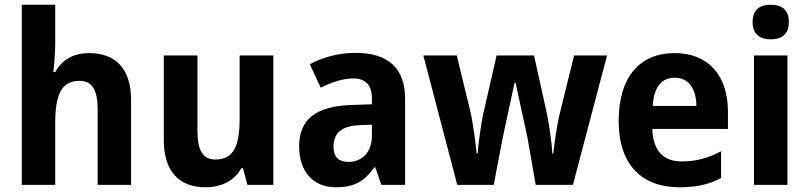

<svg xmlns="http://www.w3.org/2000/svg" viewBox="-20 -873 3414 810"><path d="M213 -692V-853H72V-93H213V-353C213 -471 237 -532 316 -532C368 -532 392 -493 392 -414V-93H533V-451C533 -585 466 -649 356 -649C294 -649 243 -624 213 -569H205C208 -593 213 -646 213 -692Z M1133 -639H991V-374C991 -262 969 -200 888 -200C835 -200 813 -241 813 -320V-639H671V-283C671 -148 737 -83 847 -83C911 -83 967 -108 998 -163H1005L1024 -93H1133Z M1480 -650C1411 -650 1342 -632 1287 -602L1333 -503C1382 -527 1426 -542 1472 -542C1521 -542 1549 -514 1549 -459V-433L1462 -430C1316 -425 1242 -372 1242 -256C1242 -149 1301 -83 1396 -83C1477 -83 1518 -109 1559 -167H1563L1589 -93H1689V-457C1689 -587 1615 -650 1480 -650ZM1498 -345 1549 -347V-299C1549 -230 1506 -190 1450 -190C1411 -190 1387 -208 1387 -255C1387 -308 1417 -342 1498 -345Z M2206 -288 2240 -93H2397L2541 -639H2402L2343 -400C2329 -347 2318 -259 2314 -225H2310C2309 -265 2295 -356 2288 -390L2233 -639H2075L2018 -390C2011 -356 1997 -265 1995 -225H1991C1986 -269 1976 -356 1963 -408L1907 -639H1766L1909 -93H2063L2100 -288C2108 -328 2141 -477 2151 -524H2155C2164 -479 2198 -330 2206 -288Z M2826 -649C2681 -649 2590 -551 2590 -362C2590 -180 2686 -83 2846 -83C2919 -83 2972 -95 3022 -122V-235C2966 -205 2916 -192 2854 -192C2778 -192 2734 -240 2732 -329H3051V-402C3051 -557 2966 -649 2826 -649ZM2826 -545C2888 -545 2917 -496 2918 -426H2734C2738 -510 2775 -545 2826 -545Z M3232 -853C3186 -853 3155 -833 3155 -780C3155 -728 3186 -707 3232 -707C3277 -707 3308 -728 3308 -780C3308 -833 3277 -853 3232 -853ZM3302 -639H3161V-93H3302Z"/></svg>

Font: Noto Sans Kannada UI SemiCondensed
Style: Bold
Weight: 700
Width: 4
Designer: Jelle Bosma - Monotype Design Team
Foundry: Monotype Imaging Inc.
Version: Version 2.005